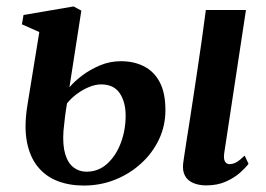

<svg xmlns="http://www.w3.org/2000/svg" viewBox="-20 -565 827 596"><path d="M620.5 10.5Q597.5 10.5 580.2 3.2Q563 -4 554.5 -19Q546 -34 548.5 -57.5Q550 -68 552.8 -87.2Q555.5 -106.5 559.8 -133Q564 -159.5 569.2 -192.5Q574.5 -225.5 580.2 -264.2Q586 -303 592.5 -346.2Q599 -389.5 605.8 -436.8Q612.5 -484 619 -534H743.5L676 -89.5Q673.5 -71.5 678.5 -63.5Q683.5 -55.5 692.5 -55.5Q703 -55.5 713.5 -61.2Q724 -67 739.5 -82L751.5 -56.5Q743 -45 725.5 -29.2Q708 -13.5 681.5 -1.5Q655 10.5 620.5 10.5ZM240 11Q195 11 158.2 -3.2Q121.5 -17.5 97 -47.8Q72.5 -78 63.5 -125Q54.5 -172 65 -238L102 -465.5L48 -489.5L53 -518.5L208.5 -545L232.5 -532L195.5 -294Q210.5 -312 235 -330.5Q259.5 -349 290.2 -362Q321 -375 355.5 -375Q395.5 -375 426.8 -359.2Q458 -343.5 475.8 -310Q493.5 -276.5 493.5 -223Q493.5 -174.5 473.5 -132.2Q453.5 -90 418.2 -57.8Q383 -25.5 337.2 -7.2Q291.5 11 240 11ZM248.5 -32Q285.5 -32 312.8 -56.8Q340 -81.5 355 -121.2Q370 -161 370 -206Q370 -248.5 351.5 -275.8Q333 -303 294 -303Q276.5 -303 256.8 -295Q237 -287 218.8 -273.5Q200.5 -260 188 -244Q184.5 -224 181.8 -202.5Q179 -181 177 -158.5Q174 -114.5 182.5 -86.5Q191 -58.5 208.5 -45.2Q226 -32 248.5 -32Z"/></svg>

Font: Merriweather 72pt SemiBold
Style: Italic
Weight: 600
Italic angle: -7.8°
Version: Version 2.101